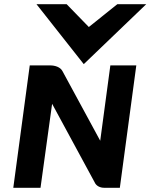

<svg xmlns="http://www.w3.org/2000/svg" viewBox="-20 -890 713 910"><path d="M377 -586 673 -870H536L401 -762L296 -870H153ZM428 -27C436 -8 455 0 474 0H548L626 -580H503L455 -223L276 -553C266 -572 241 -580 218 -580H121L43 0H172L227 -398Z"/></svg>

Font: Charger
Style: HemiRT
Weight: 900
Designer: Jasper
Foundry: Cannot Into Space Fonts
Version: Version 0.99